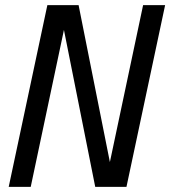

<svg xmlns="http://www.w3.org/2000/svg" viewBox="-20 -730 665 750"><path d="M14 0 165 -710H287L417 -58H401L539 -710H625L474 0H352L222 -652H238L100 0Z"/></svg>

Font: Geist Mono
Style: Italic
Weight: 400
Italic angle: -12°
Monospace: yes
Designer: Basement.studio, Andrés Briganti, Mateo Zaragoza
Foundry: Basement.studio, Vercel, Andrés Briganti, Guido Ferreyra, Mateo Zaragoza
Version: Version 1.500